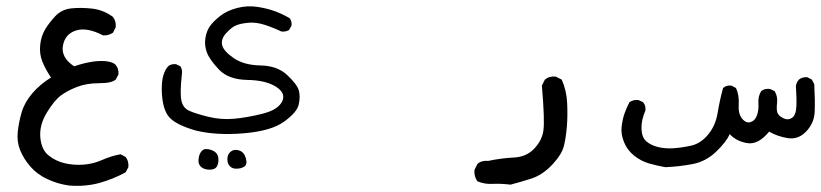

<svg xmlns="http://www.w3.org/2000/svg" viewBox="-20 -271 2664 623"><path d="M205.1 331.1Q168 326.2 134.3 310.5Q100.6 294.9 78.6 269.5Q56.6 244.1 45.4 216.3Q34.2 188.5 37.6 156.7Q41 125 50.3 93.3Q59.6 61.5 84.5 32.2Q109.4 2.9 145.5 -19.5Q127 -46.9 117.2 -71.8Q107.4 -96.7 110.4 -125Q113.3 -153.3 126 -174.8Q138.7 -196.3 159.2 -218.3Q179.7 -240.2 210.4 -243.7Q241.2 -247.1 277.8 -243.2Q314.5 -239.3 345.7 -216.8Q357.4 -203.1 355.5 -182.6L346.7 -165Q333 -155.3 314.5 -156.2Q261.7 -183.6 226.1 -171.9Q190.4 -160.2 184.1 -122.1Q177.7 -84 220.7 -55.7Q245.1 -64.5 271 -69.3Q296.9 -74.2 319.3 -72.8Q341.8 -71.3 353.5 -62.5Q366.2 -48.8 364.3 -29.3L355.5 -12.7Q341.8 -1 301.3 -1Q260.7 -1 229.5 11.2Q198.2 23.4 177.2 39.1Q156.2 54.7 131.8 94.7Q107.4 134.8 110.8 174.8Q114.3 214.8 137.7 233.4Q161.1 252 190.4 258.8Q219.7 265.6 251.5 263.2Q283.2 260.7 311.5 248Q339.8 235.4 371.1 229.5L387.7 238.3Q398.4 252 396.5 271.5L387.7 288.1Q346.7 310.5 301.8 322.8Q256.8 335 205.1 331.1Z M655.3 279.3Q640.6 278.3 631.3 269.5Q622.1 260.7 624.5 243.2Q627 225.6 636.2 217.3Q645.5 209 664.6 215.3Q683.6 221.7 687.5 236.8Q691.4 252 685.1 266.6Q678.7 281.2 655.3 279.3ZM746.1 276.4Q734.4 276.4 726.1 268.6Q717.8 260.7 717.8 245.1Q717.8 229.5 729 220.7Q740.2 211.9 756.3 217.3Q772.5 222.7 777.8 242.7Q783.2 262.7 772.9 269.5Q762.7 276.4 746.1 276.4ZM614.3 152.3Q543.9 131.8 524.9 104Q505.9 76.2 504.9 21Q503.9 -34.2 527.3 -57.6Q538.1 -64.5 551.8 -62.5L565.4 -55.7Q572.3 -44.9 570.3 -31.2Q563.5 29.3 568.4 54.2Q573.2 79.1 593.8 88.4Q614.3 97.7 655.8 107.9Q697.3 118.2 739.7 114.3Q782.2 110.4 831.5 98.1Q880.9 85.9 895 59.1Q909.2 32.2 876 10.7Q842.8 -10.7 782.2 -11.7Q721.7 -12.7 690.9 -44.9Q660.2 -77.1 651.4 -100.6Q642.6 -124 646.5 -147.5Q650.4 -170.9 661.1 -186Q671.9 -201.2 693.8 -218.8Q715.8 -236.3 749.5 -245.1Q783.2 -253.9 816.4 -248.5Q849.6 -243.2 874 -233.9Q898.4 -224.6 919.9 -211.9Q927.7 -202.1 925.8 -187.5L918 -173.8Q907.2 -167 892.6 -168.9Q866.2 -181.6 838.9 -190.4Q811.5 -199.2 787.6 -197.3Q763.7 -195.3 748 -189.5Q732.4 -183.6 714.4 -164.1Q696.3 -144.5 700.7 -125Q705.1 -105.5 738.3 -82.5Q771.5 -59.6 825.7 -58.6Q879.9 -57.6 912.1 -27.3Q944.3 2.9 949.7 22.9Q955.1 43 949.2 68.4Q943.4 93.8 901.4 124Q859.4 154.3 770 161.6Q680.7 168.9 614.3 152.3Z M1636.7 328.1Q1602.5 324.2 1577.6 325.7Q1552.7 327.1 1529.3 317.4Q1517.6 301.8 1519.5 280.3L1529.3 260.7Q1543 249 1564.5 251Q1606.4 242.2 1647 240.2Q1687.5 238.3 1712.9 211.9Q1738.3 185.5 1743.2 152.8Q1748 120.1 1738.3 6.8L1748 -12.7Q1761.7 -24.4 1783.2 -22.5L1802.7 -12.7Q1818.4 22.5 1820.3 63.5Q1822.3 104.5 1819.3 140.1Q1816.4 175.8 1809.6 203.1Q1802.7 230.5 1771.5 263.7Q1740.2 296.9 1703.6 308.6Q1667 320.3 1636.7 328.1Z M2138.7 271.5Q2111.3 266.6 2085.9 259.3Q2060.5 252 2038.1 234.4Q2015.6 216.8 2004.9 190.4Q1994.1 164.1 1997.1 139.6Q2000 115.2 2006.8 96.2Q2013.7 77.1 2022.5 60.5Q2035.2 51.8 2051.8 53.7L2066.4 60.5Q2076.2 71.3 2074.2 87.9Q2060.5 119.1 2061.5 147Q2062.5 174.8 2077.1 187.5Q2091.8 200.2 2115.2 206.1Q2138.7 211.9 2166.5 210Q2194.3 208 2224.1 201.2Q2253.9 194.3 2277.8 165.5Q2301.8 136.7 2308.6 95.2Q2315.4 53.7 2326.2 14.6Q2336.9 4.9 2353.5 6.8L2368.2 14.6Q2378.9 38.1 2377 68.4Q2375 98.6 2388.2 114.3Q2401.4 129.9 2416 125Q2430.7 120.1 2436.5 102.5Q2442.4 85 2440.9 63Q2439.5 41 2450.2 24.4Q2460.9 15.6 2478.5 17.6L2493.2 24.4Q2503.9 41 2501.5 62.5Q2499 84 2502.4 94.2Q2505.9 104.5 2521 112.3Q2536.1 120.1 2549.3 111.8Q2562.5 103.5 2564 75.7Q2565.4 47.9 2562.5 7.8Q2564.5 -3.9 2572.3 -12.7Q2583 -21.5 2599.6 -20.5L2614.3 -12.7L2622.1 2Q2625 54.7 2623.5 91.3Q2622.1 127.9 2596.2 155.3Q2570.3 182.6 2536.6 177.2Q2502.9 171.9 2475.6 156.2Q2440.4 199.2 2404.8 193.4Q2369.1 187.5 2347.7 164.1Q2336.9 189.5 2303.7 221.2Q2270.5 252.9 2228 261.2Q2185.5 269.5 2138.7 271.5Z"/></svg>

Font: NaikaiFont
Style: Regular
Weight: 400
Version: Version 1.67